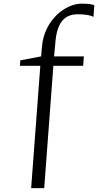

<svg xmlns="http://www.w3.org/2000/svg" viewBox="-20 -841 559 1035"><path d="M147.9 173.3H218.3L267.6 -486.3H428.2L432.1 -537.1H271.5L278.8 -615.7C289.1 -741.2 346.2 -764.2 400.9 -764.2C444.3 -764.2 472.7 -756.8 483.9 -750L488.3 -813C476.1 -817.9 459 -821.3 419.4 -821.3C334 -821.3 217.8 -733.9 206.1 -588.4L201.7 -537.1L89.4 -515.6L87.4 -486.3H197.3Z"/></svg>

Font: Merriweather
Style: Light
Weight: 250
Designer: Eben Sorkin ( eben@eyebytes.com )
Foundry: Sorkin Type Co.
Version: Version 1.003